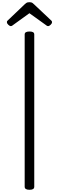

<svg xmlns="http://www.w3.org/2000/svg" viewBox="-20 -1709 536 1743"><path d="M248 14Q226 14 215 7Q204 0 204 -14V-1396Q204 -1410 215 -1416.5Q226 -1423 248 -1423Q270 -1423 280.5 -1416.5Q291 -1410 291 -1396V-14Q291 0 280.5 7Q270 14 248 14ZM78 -1472Q68 -1472 55.5 -1484Q43 -1496 43 -1506Q43 -1509 43 -1513Q43 -1517 49 -1522L203 -1669Q210 -1676 219 -1682.5Q228 -1689 247 -1689Q266 -1689 274.5 -1682.5Q283 -1676 290 -1669L446 -1522Q451 -1517 451.5 -1513Q452 -1509 452 -1506Q452 -1496 439.5 -1484Q427 -1472 417 -1472Q410 -1472 405 -1475.5Q400 -1479 392 -1485L247 -1589L103 -1485Q96 -1479 90 -1475.5Q84 -1472 78 -1472Z"/></svg>

Font: Playwrite FR Trad
Style: Regular
Weight: 400
Designer: Veronika Burian, José Scaglione
Foundry: TypeTogether
Version: Version 1.000